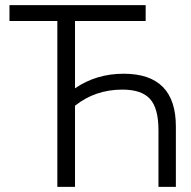

<svg xmlns="http://www.w3.org/2000/svg" viewBox="-20 -730 748 750"><path d="M599 0V-222Q599 -307 566 -343.5Q533 -380 458 -380Q352 -380 273 -317V0H204V-648H17V-710H549V-648H273V-385Q356 -442 463 -442Q667 -442 667 -236V0Z"/></svg>

Font: Raleway
Style: Regular
Weight: 400
Designer: Matt McInerney, Pablo Impallari, Rodrigo Fuenzalida
Foundry: Matt McInerney, Pablo Impallari, Rodrigo Fuenzalida
Version: Version 1.000;PS 001.001;hotconv 1.0.56; ttfautohint (v1.5)